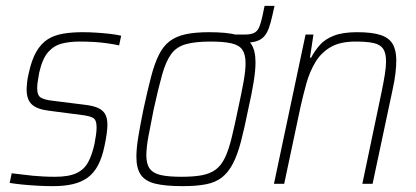

<svg xmlns="http://www.w3.org/2000/svg" viewBox="-20 -628 1423 656"><path d="M161 8Q136 8 108.5 6.5Q81 5 56 2.5Q31 0 13 -3L20 -36Q40 -34 58 -31.5Q76 -29 93 -27.5Q110 -26 128.5 -25Q147 -24 168 -24Q215 -24 241.5 -36.5Q268 -49 281.5 -74.5Q295 -100 303 -137Q306 -153 308 -167Q310 -181 310 -193Q310 -219 297.5 -225.5Q285 -232 260 -235L145 -250Q106 -255 88.5 -271.5Q71 -288 71 -322Q71 -331 72.5 -346Q74 -361 78 -377Q88 -424 104.5 -452Q121 -480 143.5 -494Q166 -508 196 -513Q226 -518 262 -518Q284 -518 308 -516.5Q332 -515 354.5 -512.5Q377 -510 394 -506L387 -473Q368 -477 347 -480Q326 -483 303 -484.5Q280 -486 252 -486Q218 -486 191 -479Q164 -472 144.5 -450Q125 -428 114 -380Q111 -363 109 -350Q107 -337 107 -327Q107 -302 119.5 -294.5Q132 -287 158 -284L270 -270Q296 -267 313 -260Q330 -253 338.5 -239.5Q347 -226 347 -201Q347 -190 344.5 -171Q342 -152 337 -129Q329 -90 315 -63.5Q301 -37 280 -21.5Q259 -6 229.5 1Q200 8 161 8Z M762 -482 768 -510H816Q838 -510 849 -516Q860 -522 865.5 -535Q871 -548 876 -570L884 -608H918L911 -577Q905 -549 898 -530.5Q891 -512 880.5 -501.5Q870 -491 854 -486.5Q838 -482 814 -482ZM604 8Q545 8 510.5 -0.5Q476 -9 461 -31Q446 -53 446 -92Q446 -121 452.5 -160.5Q459 -200 470 -254Q484 -319 496 -365Q508 -411 523 -441Q538 -471 560 -487.5Q582 -504 614.5 -511Q647 -518 695 -518Q754 -518 788.5 -509Q823 -500 838 -478Q853 -456 853 -415Q853 -387 846.5 -347Q840 -307 828 -254Q815 -189 803 -143.5Q791 -98 775.5 -68.5Q760 -39 738.5 -22Q717 -5 684.5 1.5Q652 8 604 8ZM600 -24Q643 -24 671 -29.5Q699 -35 717.5 -49Q736 -63 748.5 -89Q761 -115 771 -155.5Q781 -196 793 -254Q805 -309 812 -347.5Q819 -386 819 -412Q819 -442 808 -458Q797 -474 770.5 -480Q744 -486 699 -486Q647 -486 615 -477Q583 -468 565 -443.5Q547 -419 534 -373Q521 -327 505 -254Q494 -200 487 -161.5Q480 -123 480 -97Q480 -68 491.5 -52Q503 -36 529 -30Q555 -24 600 -24Z M916 0 1024 -510H1051L1039 -431H1043Q1055 -454 1072.5 -474Q1090 -494 1120.5 -506Q1151 -518 1200 -518Q1251 -518 1280 -508.5Q1309 -499 1321.5 -478Q1334 -457 1334 -422Q1334 -402 1331 -376.5Q1328 -351 1321 -320L1253 0H1218L1284 -315Q1291 -349 1295 -374.5Q1299 -400 1299 -418Q1299 -447 1289 -461.5Q1279 -476 1256 -481Q1233 -486 1195 -486Q1142 -486 1109.5 -467Q1077 -448 1057.5 -415.5Q1038 -383 1027 -343.5Q1016 -304 1007 -264L951 0Z"/></svg>

Font: Saira SemiCondensed Thin
Style: Italic
Weight: 250
Width: 4
Italic angle: -12°
Designer: Hector Gatti with collaboration of the Omnibus-Type team
Foundry: Omnibus-Type
Version: Version 1.101